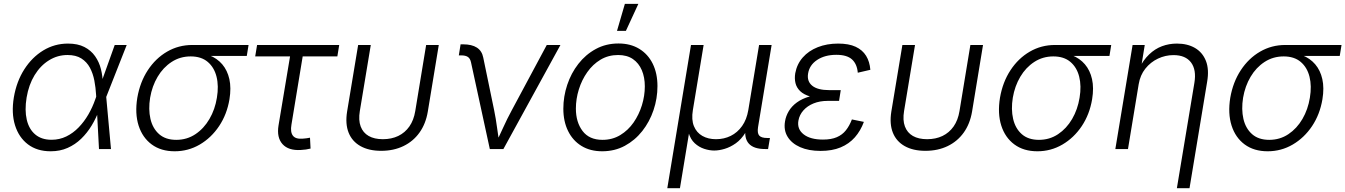

<svg xmlns="http://www.w3.org/2000/svg" viewBox="-20 -777 7014 1001"><path d="M244.1 11.7Q173.3 11.7 125.7 -24.4Q78.1 -60.5 58.3 -124Q38.6 -187.5 52.2 -269.5Q66.4 -352.5 106.7 -415.5Q147 -478.5 205.8 -514.2Q264.6 -549.8 334.5 -549.8Q385.3 -549.8 419.9 -532Q454.6 -514.2 475.8 -483.9Q497.1 -453.6 506.3 -416.3Q515.6 -378.9 516.1 -339.8H539.1L533.7 -272.9L558.6 0H496.1L481 -282.2Q479 -319.8 471.9 -356.9Q464.8 -394 448.7 -424.1Q432.6 -454.1 404.3 -472.2Q376 -490.2 332 -490.2Q279.8 -490.2 235.4 -462.6Q190.9 -435.1 160.4 -385.3Q129.9 -335.4 118.7 -268.6Q107.9 -202.1 119.6 -152.6Q131.3 -103 164.1 -75.7Q196.8 -48.3 248.5 -48.3Q290.5 -48.3 325.9 -65.7Q361.3 -83 390.1 -112.8Q418.9 -142.6 440.7 -180.2Q462.4 -217.8 476.6 -258.8L578.1 -542.5H640.6L533.2 -270L517.1 -204.1H497.1Q481.4 -161.6 458 -122.8Q434.6 -84 403.3 -53.7Q372.1 -23.4 332.5 -5.9Q293 11.7 244.1 11.7Z M890.6 11.7Q819.3 11.7 771 -23.9Q722.7 -59.6 702.6 -122.3Q682.6 -185.1 695.8 -267.1Q710 -349.1 750.7 -411.1Q791.5 -473.1 851.3 -507.8Q911.1 -542.5 982.4 -542.5H1275.9L1266.6 -485.4H1037.6L974.1 -482.9Q918.9 -482.9 874.8 -454.1Q830.6 -425.3 801.8 -376.7Q772.9 -328.1 762.7 -267.6Q752.9 -207 764.4 -157.2Q775.9 -107.4 809.6 -77.6Q843.3 -47.9 898.9 -47.9Q954.6 -47.9 998.8 -77.4Q1043 -106.9 1072 -156.7Q1101.1 -206.5 1110.8 -267.6Q1121.1 -328.6 1108.9 -377.2Q1096.7 -425.8 1063 -454.3Q1029.3 -482.9 974.1 -482.9L976.6 -505.4Q1028.8 -505.4 1070.3 -489.3Q1111.8 -473.1 1138.7 -441.7Q1165.5 -410.2 1175.8 -364.5Q1186 -318.8 1176.3 -259.3Q1163.1 -180.7 1122.3 -119.6Q1081.5 -58.6 1021.5 -23.4Q961.4 11.7 890.6 11.7Z M1548.3 4.9Q1483.9 8.8 1452.9 -25.6Q1421.9 -60.1 1432.1 -123L1492.2 -482.9H1310.5L1320.3 -542.5H1748.5L1738.8 -482.9H1558.1L1499.5 -127.4Q1492.7 -88.4 1507.1 -69.6Q1521.5 -50.8 1559.1 -54.2Q1566.4 -54.2 1576.9 -55.9Q1587.4 -57.6 1596.2 -59.1L1599.1 -2.4Q1588.4 0.5 1575.2 2.4Q1562 4.4 1548.3 4.9Z M1967.3 9.3Q1903.3 9.3 1859.6 -15.1Q1815.9 -39.6 1797.6 -85.2Q1779.3 -130.9 1789.6 -195.3L1847.2 -542.5H1913.1L1856 -198.2Q1848.1 -150.4 1860.4 -117.7Q1872.6 -85 1902.1 -68.1Q1931.6 -51.3 1976.1 -51.3Q2021 -51.3 2056.2 -68.1Q2091.3 -85 2114.3 -117.7Q2137.2 -150.4 2145 -198.2L2201.7 -542.5H2267.6L2210.4 -195.3Q2199.7 -131.3 2167 -85.7Q2134.3 -40 2083.3 -15.4Q2032.2 9.3 1967.3 9.3Z M2533.7 0 2435.5 -452.6Q2431.2 -472.2 2419.2 -480.2Q2407.2 -488.3 2384.3 -488.3H2372.1L2381.3 -545.9H2394.5Q2439.9 -545.9 2466.3 -528.8Q2492.7 -511.7 2499.5 -476.6L2556.2 -202.6Q2565.4 -157.7 2571.3 -112.5Q2577.1 -67.4 2584 -24.9H2562Q2583.5 -67.9 2603.8 -112.8Q2624 -157.7 2648.4 -202.6L2830.6 -542.5H2901.9L2604.5 0Z M3119.6 11.7Q3057.1 11.7 3011.7 -16.1Q2966.3 -43.9 2941.7 -94Q2917 -144 2917 -210.4Q2917 -273.9 2937.3 -334.7Q2957.5 -395.5 2995.4 -444.1Q3033.2 -492.7 3086.2 -521.5Q3139.2 -550.3 3204.6 -550.3Q3267.1 -550.3 3312.7 -522.5Q3358.4 -494.6 3383.1 -444.6Q3407.7 -394.5 3407.7 -328.1Q3407.7 -263.7 3387.2 -202.9Q3366.7 -142.1 3328.6 -93.8Q3290.5 -45.4 3237.5 -16.8Q3184.6 11.7 3119.6 11.7ZM3121.1 -47.9Q3172.9 -47.9 3213.9 -72.8Q3254.9 -97.7 3283.2 -138.4Q3311.5 -179.2 3326.7 -228.5Q3341.8 -277.8 3341.8 -326.7Q3341.8 -374 3326.2 -410.9Q3310.5 -447.8 3279.8 -469Q3249 -490.2 3202.6 -490.2Q3151.9 -490.2 3111.3 -466.1Q3070.8 -441.9 3042 -401.1Q3013.2 -360.4 2997.8 -310.8Q2982.4 -261.2 2982.4 -210.9Q2982.4 -140.1 3017.3 -94Q3052.2 -47.9 3121.1 -47.9ZM3196.8 -616.2 3237.8 -756.8H3308.1L3243.2 -616.2Z M3459 204.1 3582.5 -542.5H3648.4L3592.3 -203.1Q3584 -152.8 3597.9 -119.1Q3611.8 -85.4 3641.8 -68.4Q3671.9 -51.3 3712.9 -51.3Q3754.9 -51.3 3789.8 -68.6Q3824.7 -85.9 3848.9 -119.9Q3873 -153.8 3881.3 -203.1L3937.5 -542.5H4002.9L3932.1 -114.3Q3927.2 -83 3938.2 -70.3Q3949.2 -57.6 3980.5 -57.6H3994.1L3984.4 0H3968.8Q3909.2 0 3883.8 -28.6Q3858.4 -57.1 3867.7 -113.8L3877.9 -174.3H3897Q3888.2 -121.1 3866.5 -85.7Q3844.7 -50.3 3816.2 -30Q3787.6 -9.8 3758.1 -1Q3728.5 7.8 3703.6 7.8Q3678.7 7.8 3651.6 -1Q3624.5 -9.8 3602.3 -30Q3580.1 -50.3 3569.8 -85.7Q3559.6 -121.1 3568.4 -174.3H3587.4L3524.9 204.1Z M4258.3 9.8Q4195.8 9.8 4151.6 -9.8Q4107.4 -29.3 4086.2 -64Q4064.9 -98.6 4072.8 -144.5Q4077.1 -171.9 4092.3 -197.5Q4107.4 -223.1 4134.5 -242.9Q4161.6 -262.7 4202.1 -274.4Q4242.7 -286.1 4297.9 -286.1H4359.9L4354.5 -251H4293.9Q4253.9 -251 4221.4 -237.8Q4189 -224.6 4168.5 -201.4Q4147.9 -178.2 4142.6 -148.4Q4134.8 -104 4169.7 -76.7Q4204.6 -49.3 4270.5 -49.3Q4314 -49.3 4342.8 -61.8Q4371.6 -74.2 4390.1 -97.7Q4408.7 -121.1 4421.4 -154.3L4483.9 -141.6Q4466.8 -95.2 4436.8 -61Q4406.7 -26.9 4362.5 -8.5Q4318.4 9.8 4258.3 9.8ZM4294.9 -263.2Q4240.7 -263.2 4205.6 -273.4Q4170.4 -283.7 4151.6 -302Q4132.8 -320.3 4127.2 -344Q4121.6 -367.7 4126 -395Q4134.8 -442.9 4165.3 -477.5Q4195.8 -512.2 4243.4 -531Q4291 -549.8 4349.6 -549.8Q4405.3 -549.8 4440.9 -533.2Q4476.6 -516.6 4495.4 -486.1Q4514.2 -455.6 4517.6 -413.1L4452.1 -397.9Q4448.2 -443.4 4421.9 -467.3Q4395.5 -491.2 4340.3 -491.2Q4280.3 -491.2 4240 -464.4Q4199.7 -437.5 4192.9 -393.1Q4186.5 -353 4214.6 -330.1Q4242.7 -307.1 4303.7 -307.1H4363.3L4356.4 -263.2Z M4804.7 9.3Q4740.7 9.3 4697 -15.1Q4653.3 -39.6 4635 -85.2Q4616.7 -130.9 4627 -195.3L4684.6 -542.5H4750.5L4693.4 -198.2Q4685.5 -150.4 4697.8 -117.7Q4710 -85 4739.5 -68.1Q4769 -51.3 4813.5 -51.3Q4858.4 -51.3 4893.6 -68.1Q4928.7 -85 4951.7 -117.7Q4974.6 -150.4 4982.4 -198.2L5039.1 -542.5H5105L5047.9 -195.3Q5037.1 -131.3 5004.4 -85.7Q4971.7 -40 4920.7 -15.4Q4869.6 9.3 4804.7 9.3Z M5388.2 11.7Q5316.9 11.7 5268.6 -23.9Q5220.2 -59.6 5200.2 -122.3Q5180.2 -185.1 5193.4 -267.1Q5207.5 -349.1 5248.3 -411.1Q5289.1 -473.1 5348.9 -507.8Q5408.7 -542.5 5480 -542.5H5773.4L5764.2 -485.4H5535.2L5471.7 -482.9Q5416.5 -482.9 5372.3 -454.1Q5328.1 -425.3 5299.3 -376.7Q5270.5 -328.1 5260.3 -267.6Q5250.5 -207 5262 -157.2Q5273.4 -107.4 5307.1 -77.6Q5340.8 -47.9 5396.5 -47.9Q5452.1 -47.9 5496.3 -77.4Q5540.5 -106.9 5569.6 -156.7Q5598.6 -206.5 5608.4 -267.6Q5618.7 -328.6 5606.4 -377.2Q5594.2 -425.8 5560.5 -454.3Q5526.9 -482.9 5471.7 -482.9L5474.1 -505.4Q5526.4 -505.4 5567.9 -489.3Q5609.4 -473.1 5636.2 -441.7Q5663.1 -410.2 5673.3 -364.5Q5683.6 -318.8 5673.8 -259.3Q5660.6 -180.7 5619.9 -119.6Q5579.1 -58.6 5519 -23.4Q5459 11.7 5388.2 11.7Z M5916.5 -337.4 5860.8 0H5794.9L5884.8 -542.5H5948.2L5927.7 -416H5916.5Q5939.9 -463.4 5970.7 -492.9Q6001.5 -522.5 6038.1 -536.1Q6074.7 -549.8 6115.7 -549.8Q6170.9 -549.8 6210.2 -526.9Q6249.5 -503.9 6267.1 -459.5Q6284.7 -415 6273.4 -350.1L6181.6 204.1H6115.7L6207 -345.2Q6218.3 -413.1 6189.5 -451.4Q6160.6 -489.7 6098.1 -489.7Q6055.7 -489.7 6017.1 -471.4Q5978.5 -453.1 5951.4 -419.2Q5924.3 -385.3 5916.5 -337.4Z M6588.9 11.7Q6517.6 11.7 6469.2 -23.9Q6420.9 -59.6 6400.9 -122.3Q6380.9 -185.1 6394 -267.1Q6408.2 -349.1 6449 -411.1Q6489.7 -473.1 6549.6 -507.8Q6609.4 -542.5 6680.7 -542.5H6974.1L6964.8 -485.4H6735.8L6672.4 -482.9Q6617.2 -482.9 6573 -454.1Q6528.8 -425.3 6500 -376.7Q6471.2 -328.1 6460.9 -267.6Q6451.2 -207 6462.6 -157.2Q6474.1 -107.4 6507.8 -77.6Q6541.5 -47.9 6597.2 -47.9Q6652.8 -47.9 6697 -77.4Q6741.2 -106.9 6770.3 -156.7Q6799.3 -206.5 6809.1 -267.6Q6819.3 -328.6 6807.1 -377.2Q6794.9 -425.8 6761.2 -454.3Q6727.5 -482.9 6672.4 -482.9L6674.8 -505.4Q6727.1 -505.4 6768.6 -489.3Q6810.1 -473.1 6836.9 -441.7Q6863.8 -410.2 6874 -364.5Q6884.3 -318.8 6874.5 -259.3Q6861.3 -180.7 6820.6 -119.6Q6779.8 -58.6 6719.7 -23.4Q6659.7 11.7 6588.9 11.7Z"/></svg>

Font: Inter 16pt Light
Style: Italic
Weight: 300
Italic angle: -9.3988°
Version: Version 4.001;git-66647c0bb